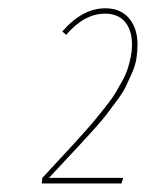

<svg xmlns="http://www.w3.org/2000/svg" viewBox="-20 -756 380 456"><path d="M230 -736.3Q266.6 -736.3 286.6 -712.4Q306.6 -688.5 306.6 -650.4Q306.6 -633.3 304 -616.9Q301.3 -600.6 293.5 -582.8Q285.6 -564.9 279.1 -551Q272.5 -537.1 257.6 -517.1Q242.7 -497.1 233.4 -484.6Q224.1 -472.2 202.9 -448.7Q181.6 -425.3 170.9 -413.6Q160.2 -401.9 134 -374Q107.9 -346.2 96.2 -333.5H272.5L268.6 -320.3H79.1L80.6 -333.5Q93.3 -347.2 116.2 -372.1Q139.2 -397 150.6 -409.2Q162.1 -421.4 180.9 -442.6Q199.7 -463.9 209.2 -475.6Q218.8 -487.3 233.2 -505.6Q247.6 -523.9 254.6 -535.9Q261.7 -547.9 270.5 -564Q279.3 -580.1 283.4 -593.3Q287.6 -606.4 290.5 -621.1Q293.5 -635.7 293.5 -650.4Q293.5 -684.1 276.9 -703.9Q260.3 -723.6 229.5 -723.6Q180.2 -723.6 137.2 -673.3L127.9 -681.2Q175.8 -736.3 230 -736.3Z"/></svg>

Font: Fira Sans Compressed Hair
Style: Italic
Weight: 100
Width: 3
Italic angle: -8°
Designer: Carrois Corporate & Edenspiekermann AG
Foundry: Carrois Corporate GbR & Edenspiekermann AG
Version: Version 4.203;PS 004.203;hotconv 1.0.88;makeotf.lib2.5.64775